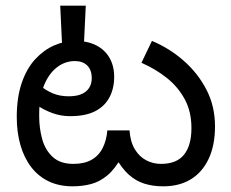

<svg xmlns="http://www.w3.org/2000/svg" viewBox="-20 -644 812 676"><path d="M555 12Q518 12 488 2.5Q458 -7 433.5 -29Q409 -51 387 -90L408 -91Q385 -49 358 -26.5Q331 -4 300.5 4Q270 12 236 12Q188 12 151.5 -5.5Q115 -23 90 -55.5Q65 -88 52 -133Q39 -178 39 -232Q39 -301 56.5 -352Q74 -403 104 -435.5Q134 -468 170.5 -484Q207 -500 245 -500Q288 -500 318.5 -484.5Q349 -469 365.5 -440.5Q382 -412 382 -373Q382 -333 365.5 -301.5Q349 -270 315 -252.5Q281 -235 227 -235Q194 -235 164 -246Q134 -257 111.5 -273Q89 -289 76 -304L100 -366Q108 -355 124.5 -340.5Q141 -326 165.5 -315.5Q190 -305 222 -305Q262 -305 282.5 -322Q303 -339 303 -369Q303 -398 287 -413.5Q271 -429 244 -429Q209 -429 180.5 -407Q152 -385 135 -343.5Q118 -302 118 -242V-234Q118 -193 128.5 -154.5Q139 -116 165.5 -91.5Q192 -67 238 -67Q277 -67 302.5 -81.5Q328 -96 341.5 -123Q355 -150 358 -185H436Q439 -144 455 -118Q471 -92 495 -79.5Q519 -67 547 -67Q602 -67 628 -99.5Q654 -132 654 -193Q654 -251 630.5 -294.5Q607 -338 567.5 -369.5Q528 -401 478 -423L515 -500Q577 -474 627 -430Q677 -386 707 -328Q737 -270 737 -199Q737 -132 714.5 -84.5Q692 -37 651.5 -12.5Q611 12 555 12ZM282 -624 275 -478H199L192 -624Z"/></svg>

Font: ltelugu85
Style: Book
Weight: 400
Designer: Jelle Bosma - Monotype Design Team
Foundry: Monotype Imaging Inc.
Version: Version 2.003